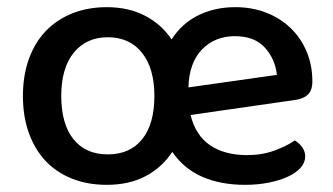

<svg xmlns="http://www.w3.org/2000/svg" viewBox="-20 -502 929 536"><path d="M278 -482Q338 -482 384 -458.5Q430 -435 459 -392Q488 -437 534 -459.5Q580 -482 637 -482Q684 -482 723.5 -466.5Q763 -451 791.5 -423.5Q820 -396 836 -358Q852 -320 852 -275Q852 -250 839.5 -238Q827 -226 804 -223L512 -181Q526 -124 566.5 -96.5Q607 -69 670 -69Q712 -69 747 -82Q782 -95 803 -110Q816 -102 824 -90.5Q832 -79 832 -65Q832 -48 819 -33.5Q806 -19 783 -8.5Q760 2 729.5 8Q699 14 664 14Q596 14 544.5 -8.5Q493 -31 461 -78Q432 -34 386 -10Q340 14 278 14Q224 14 180.5 -3.5Q137 -21 107 -53Q77 -85 60.5 -131Q44 -177 44 -234Q44 -291 60.5 -337Q77 -383 107.5 -415Q138 -447 181.5 -464.5Q225 -482 278 -482ZM281 -398Q221 -398 186 -355Q151 -312 151 -234Q151 -156 185 -113.5Q219 -71 281 -71Q343 -71 377 -113.5Q411 -156 411 -234Q411 -311 376.5 -354.5Q342 -398 281 -398ZM636 -401Q580 -401 544 -364Q508 -327 506 -258L753 -293Q748 -338 719 -369.5Q690 -401 636 -401Z"/></svg>

Font: Baloo Paaji 2 Medium
Style: Regular
Weight: 500
Designer: Shuchita Grover, Noopur Datye and Ek Type
Foundry: Ek Type
Version: Version 1.640;hotconv 1.0.111;makeotfexe 2.5.65597; ttfautoh